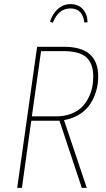

<svg xmlns="http://www.w3.org/2000/svg" viewBox="-20 -907 512 927"><path d="M319.8 -866.2Q261.7 -866.2 234.9 -796.9L221.2 -801.8Q232.9 -839.8 259.3 -863.5Q285.6 -887.2 320.8 -887.2Q357.9 -887.2 379.9 -862.8Q401.9 -838.4 402.8 -799.8L387.2 -797.9Q379.4 -866.2 319.8 -866.2ZM454.1 -538.1Q454.1 -502 444.6 -468.5Q435.1 -435.1 416 -405.5Q397 -376 364.3 -355.2Q331.5 -334.5 289.1 -327.1L398.9 0H375L267.1 -324.2H265.1H130.9L85.9 0H63L159.2 -681.2H286.1Q373.5 -681.2 413.8 -645Q454.1 -608.9 454.1 -538.1ZM251 -345.2Q289.6 -345.2 320.8 -356.7Q352.1 -368.2 372.1 -387Q392.1 -405.8 405.5 -431.2Q418.9 -456.5 424.6 -482.9Q430.2 -509.3 430.2 -537.1Q430.2 -600.1 397 -630.1Q363.8 -660.2 286.1 -660.2H178.2L133.8 -345.2Z"/></svg>

Font: Fira Sans Compressed Thin
Style: Italic
Weight: 100
Width: 3
Italic angle: -8°
Designer: Carrois Corporate & Edenspiekermann AG
Foundry: Carrois Corporate GbR & Edenspiekermann AG
Version: Version 4.203;PS 004.203;hotconv 1.0.88;makeotf.lib2.5.64775